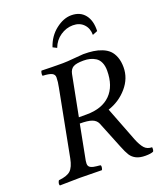

<svg xmlns="http://www.w3.org/2000/svg" viewBox="-161 -983 904 1091"><g transform="rotate(-20 291.0 -437.5)"><path d="M293.9 -570.8 246.1 -325.2H293Q386.7 -325.2 437.3 -375.7Q487.8 -426.3 487.8 -520Q487.8 -548.8 478.5 -569.3Q469.2 -589.8 452.9 -600.1Q436.5 -610.4 418.9 -614.7Q401.4 -619.1 380.9 -619.1Q335.4 -619.1 317.4 -607.9Q299.3 -596.7 293.9 -570.8ZM238.8 -290 198.2 -79.1Q196.8 -67.4 196.8 -62Q196.8 -44.9 211.4 -37.8Q226.1 -30.8 246.3 -29.3Q266.6 -27.8 270 -25.9Q272.5 -22 271 -12Q269.5 -2 266.1 2Q174.3 0 132.8 0Q98.1 0 12.2 2Q8.8 -3.9 10.5 -12.2Q12.2 -20.5 17.1 -27.8Q67.9 -32.7 89.1 -52.5Q110.4 -72.3 120.1 -122.1L196.8 -521Q204.1 -555.7 204.1 -582Q204.1 -599.6 187.7 -607.7Q171.4 -615.7 132.8 -617.2Q130.4 -625 132.6 -635Q134.8 -645 137.2 -647Q203.6 -645 254.9 -645H267.1Q290.5 -645 336.7 -649.4Q382.8 -653.8 392.1 -653.8Q425.3 -653.8 451.9 -650.1Q478.5 -646.5 503.7 -636.5Q528.8 -626.5 545.4 -610.4Q562 -594.2 572 -567.6Q582 -541 582 -505.9Q582 -439 535.4 -384.8Q488.8 -330.6 419.9 -308.1L501 -98.1Q516.1 -60.5 533 -41.7Q549.8 -22.9 579.1 -22.9Q581.1 -5.4 575.2 2.9Q559.6 9.8 527.8 9.8Q493.7 9.8 472.2 -1Q450.7 -11.7 438.2 -31Q425.8 -50.3 410.2 -89.8L345.2 -251Q335.9 -272 311.8 -281Q287.6 -290 238.8 -290ZM511.2 -750 481 -737.8Q481 -777.8 456.8 -803Q432.6 -828.1 392.1 -828.1Q352.1 -828.1 316.7 -804.2Q281.2 -780.3 265.1 -737.8L241.2 -750Q261.7 -811.5 308.8 -848.1Q356 -884.8 402.8 -884.8Q456.1 -884.8 484.9 -848.9Q513.7 -813 511.2 -750Z"/></g></svg>

Font: Common Serif News
Style: Italic
Weight: 450
Italic angle: -12°
Designer: Philipp H. Poll, Khaled Hosny
Foundry: Stefan Peev, Context Ltd.
Version: Version 1.026